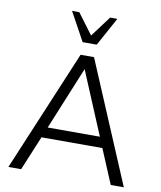

<svg xmlns="http://www.w3.org/2000/svg" viewBox="-101 -1047 945 1127"><g transform="rotate(10 371.0 -483.5)"><path d="M368 -643 525 -268H214ZM637 0H715L410 -722H330L27 0H103L188 -205H551ZM413 -797 506 -967H463L371 -844L279 -967H236L329 -797Z"/></g></svg>

Font: Perun Light
Style: Regular
Weight: 300
Foundry: Copyright (c) Stefan Peev, Context Ltd, 2016
Version: Version 1.089